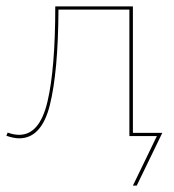

<svg xmlns="http://www.w3.org/2000/svg" viewBox="-23 -426 546 601"><path d="M405 155H393L468 0H382V-396H160Q159 -201 133 -97Q107 7 37 7Q20 7 -3 -1L1 -11Q20 -4 37 -4Q101 -4 125.5 -107.5Q150 -211 150 -406H393V-10H485Z"/></svg>

Font: Ysabeau Hairline
Style: Regular
Weight: 100
Designer: Christian Thalmann (Catharsis Fonts)
Version: Version 0.003